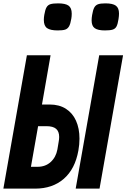

<svg xmlns="http://www.w3.org/2000/svg" viewBox="-24 -1119 750 1139"><path d="M135.5 -791H276L225 -499H270.5Q327 -499 366.8 -473.8Q406.5 -448.5 427 -402.8Q447.5 -357 447.5 -296.5Q447.5 -261.5 441 -226Q421.5 -116.5 354.5 -58.2Q287.5 0 184 0H-4ZM316.5 -232.5 324 -277.5Q327 -293.5 327 -306.5Q327 -339 308.8 -354.8Q290.5 -370.5 251.5 -370.5H202L159.5 -129.5H199Q245.5 -129.5 276.8 -158Q308 -186.5 316.5 -232.5ZM564.5 -791H706L566.5 0H425ZM236 -1001Q236 -1015 239 -1032Q244 -1061.5 252 -1075.5Q260 -1089.5 275.2 -1094.2Q290.5 -1099 321 -1099Q364 -1099 382.8 -1085.5Q401.5 -1072 401.5 -1038Q401.5 -1022 399 -1008Q394 -977 385.5 -962.5Q377 -948 362.2 -943.2Q347.5 -938.5 318 -938.5Q275 -938.5 255.5 -952Q236 -965.5 236 -1001ZM519.5 -998Q519.5 -1012 522.5 -1030Q527.5 -1060 535.2 -1074.2Q543 -1088.5 557.8 -1093.8Q572.5 -1099 601.5 -1099Q645 -1099 663.5 -1085.2Q682 -1071.5 682 -1038.5Q682 -1024.5 679 -1005.5Q674.5 -976 667.2 -962.2Q660 -948.5 644.8 -943.5Q629.5 -938.5 598.5 -938.5Q556.5 -938.5 538 -951.8Q519.5 -965 519.5 -998Z"/></svg>

Font: JuliaMono ExtraBoldItalic
Style: Regular
Weight: 800
Italic angle: -9°
Monospace: yes
Designer: cormullion
Foundry: corm
Version: Version 0.049; ttfautohint (v1.8.4)